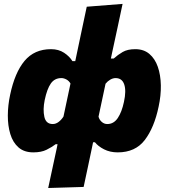

<svg xmlns="http://www.w3.org/2000/svg" viewBox="-20 -768 866 986"><path d="M227.5 197.5Q238.5 147 249 97.5Q259.5 48 272.5 -11.5L275.5 -27.5H266Q246.5 -12.5 219.2 1Q192 14.5 151.5 14.5Q104 14.5 75 -11Q46 -36.5 33 -79.5Q20 -122.5 20.2 -175Q20.5 -227.5 32 -281Q56 -395.5 106.2 -455.5Q156.5 -515.5 242 -515.5Q281 -515.5 309 -497Q337 -478.5 352 -454H366.5L374.5 -492.5Q387 -552.5 399.8 -612.5Q412.5 -672.5 425.5 -733.5L609.5 -748Q597 -689.5 583.8 -627.2Q570.5 -565 555 -494L549.5 -467.5H564Q585 -486.5 610 -501Q635 -515.5 674.5 -515.5Q718.5 -515.5 747.2 -491Q776 -466.5 790.5 -424.8Q805 -383 806 -330Q807 -277 794.5 -220Q772 -112.5 723.5 -49Q675 14.5 584.5 14.5Q545 14.5 514.2 -1.2Q483.5 -17 467.5 -37.5H458L452.5 -10.5Q441 43 431 91.2Q421 139.5 409.5 192ZM251 -131Q267 -131 281.5 -142.2Q296 -153.5 306 -169.5L342 -339Q334.5 -352.5 321.2 -359.8Q308 -367 295 -367Q260.5 -367 241 -339.2Q221.5 -311.5 209.5 -254Q199.5 -205 207.8 -168Q216 -131 251 -131ZM531 -131Q564 -131 584.8 -161.8Q605.5 -192.5 616.5 -244.5Q629 -301.5 618 -334.2Q607 -367 573.5 -367Q560 -367 546.2 -359Q532.5 -351 522 -338L486 -169Q490 -153 502.5 -142Q515 -131 531 -131Z"/></svg>

Font: Commissioner ExtraBold
Style: Italic
Weight: 800
Italic angle: -12°
Designer: Kostas Bartsokas
Foundry: Kostas Bartsokas
Version: Version 1.000; ttfautohint (v1.8.3)